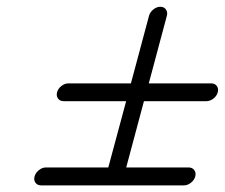

<svg xmlns="http://www.w3.org/2000/svg" viewBox="-20 -559 678 579"><path d="M186.3 -307.6H374.8L429.4 -511.5Q432.4 -522.5 442.5 -530.5Q452.6 -538.6 463.6 -538.6Q474.6 -538.6 480.3 -530.5Q486.1 -522.5 483.2 -511.5L428.7 -307.6H616.9Q627.9 -307.6 633.8 -299.7Q639.6 -291.7 636.7 -280.8Q633.8 -269.8 623.7 -261.8Q613.5 -253.9 602.5 -253.9H414.1L360.6 -54H549.1Q560.1 -54 565.9 -45.9Q571.8 -37.8 568.8 -26.9Q565.9 -15.9 555.8 -7.9Q545.7 0 534.7 0H103.8Q92.8 0 87 -7.9Q81.3 -15.9 84.2 -26.9Q87.2 -37.8 97.2 -45.9Q107.2 -54 118.2 -54H306.6L360.4 -253.9H171.9Q160.9 -253.9 155 -261.8Q149.2 -269.8 152.1 -280.8Q155 -291.7 165.2 -299.7Q175.3 -307.6 186.3 -307.6Z"/></svg>

Font: Tecnico
Style: FinoInclinado
Weight: 400
Italic angle: -15°
Version: Version 1.3